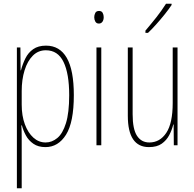

<svg xmlns="http://www.w3.org/2000/svg" viewBox="-20 -783 1048 1035"><path d="M228 -537Q302 -537 340 -471Q378 -405 378 -270Q378 -124 336 -57Q294 10 225 10Q186 10 160 -8Q134 -26 119.5 -53Q105 -80 98 -107H95Q96 -98 96.5 -79.5Q97 -61 97 -37V232H71V-527H90L91 -404H93Q102 -438 117 -468.5Q132 -499 159 -518Q186 -537 228 -537ZM227 -512Q186 -512 157 -483Q128 -454 112.5 -404Q97 -354 97 -292V-219Q97 -159 114 -113Q131 -67 160 -41Q189 -15 226 -15Q260 -15 289 -39Q318 -63 335.5 -119Q353 -175 353 -270Q353 -386 322.5 -449Q292 -512 227 -512Z M514 -724Q528 -724 533.5 -713.5Q539 -703 539 -691Q539 -675 532 -665.5Q525 -656 513 -656Q500 -656 494 -666.5Q488 -677 488 -690Q488 -702 493.5 -713Q499 -724 514 -724ZM526 -527V0H500V-527Z M937 -527V0H917L916 -112H914Q907 -83 892.5 -55Q878 -27 852 -8.5Q826 10 783 10Q669 10 669 -159V-527H695V-167Q695 -87 718.5 -51Q742 -15 785 -15Q842 -15 876.5 -67Q911 -119 911 -228V-527ZM905 -756Q889 -732 866.5 -704Q844 -676 821 -650.5Q798 -625 778 -606H764V-618Q798 -658 824 -691Q850 -724 875 -763H905Z"/></svg>

Font: Noto Sans ExtraCondensed Thin
Style: Regular
Weight: 100
Width: 2
Designer: Monotype Design Team
Foundry: Monotype Imaging Inc.
Version: Version 2.013; ttfautohint (v1.8.4.7-5d5b)